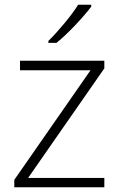

<svg xmlns="http://www.w3.org/2000/svg" viewBox="-20 -786 501 806"><path d="M363 -758V-766H308C281 -722 223 -653 183 -614V-606H217C268 -647 331 -716 363 -758ZM418 0V-39H98L418 -499V-531H64V-491H360L40 -31V0Z"/></svg>

Font: Noto Sans Syriac Extralight
Style: Regular
Weight: 200
Designer: Patrick Giasson and the Monotype Design Team
Foundry: Monotype Imaging Inc.
Version: Version 3.000